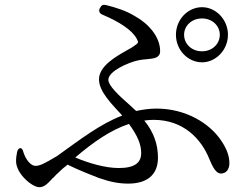

<svg xmlns="http://www.w3.org/2000/svg" viewBox="-20 -768 1040 801"><path d="M714 -623C714 -559 764 -508 823 -508C880 -508 931 -559 931 -623C931 -687 880 -738 823 -738C764 -738 714 -687 714 -623ZM47 -96C47 -43 114 13 144 13C165 13 179 -2 200 -25C201 -25 202 -27 204 -28C207 -31 210 -34 216 -41C219 -43 222 -46 226 -50C236 -60 247 -70 262 -81C313 -56 356 -40 391 -26C439 -9 476 -2 515 -2C588 -2 639 -34 639 -110C639 -165 622 -216 582 -265C594 -267 608 -268 621 -268C745 -268 820 -189 854 -103C867 -71 882 -44 901 -44C925 -44 937 -63 937 -87C937 -117 926 -148 901 -184C853 -254 755 -315 633 -315C604 -315 576 -311 548 -305C542 -310 539 -313 535 -317L521 -330C476 -369 432 -411 432 -435C432 -471 515 -508 560 -517C570 -519 582 -520 593 -521C623 -524 648 -526 648 -555C648 -614 600 -669 544 -700C505 -724 465 -736 422 -747C410 -750 402 -746 397 -734L396 -733C391 -722 395 -712 407 -707C476 -678 531 -643 550 -607C559 -590 559 -590 539 -576C534 -572 524 -566 511 -559C465 -533 393 -493 393 -437C393 -385 448 -332 490 -286C398 -251 313 -185 218 -117C163 -84 145 -76 128 -76C109 -76 88 -101 78 -132C75 -144 71 -150 65 -150C59 -150 53 -144 51 -132C49 -121 47 -110 47 -96ZM294 -111C371 -177 443 -226 518 -251C556 -199 569 -164 569 -129C569 -91 544 -67 476 -67C417 -67 349 -88 294 -111ZM748 -623C748 -660 779 -691 823 -691C866 -691 897 -660 897 -623C897 -585 866 -554 823 -554C779 -554 748 -585 748 -623Z"/></svg>

Font: 寒蝉锦书宋 Text
Style: Regular
Weight: 400
Designer: 寒蝉锦书宋{Warren} 思源宋体{Ryoko NISHIZUKA 西塚涼子 (kana & ideographs); Frank Grießhammer (Latin, Greek & Cyrillic); Wenlong ZHANG 
Foundry: Adobe & ChillType
Version: Version 2.000;Glyphs 3.1.1 (3135)